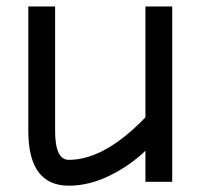

<svg xmlns="http://www.w3.org/2000/svg" viewBox="-20 -570 644 602"><path d="M195.8 -68.8Q307.6 -68.8 436 -202.1V-549.8H520V0H436V-97.2Q385.7 -49.3 322.3 -18.6Q258.8 12.2 195.8 12.2Q68.8 12.2 68.8 -159.2V-549.8H152.8V-159.2Q152.8 -68.8 195.8 -68.8Z"/></svg>

Font: Junction Regular
Style: Regular
Weight: 500
Designer: Caroline Hadilaksono
Foundry: Caroline Hadilaksono
Version: Version 1.056